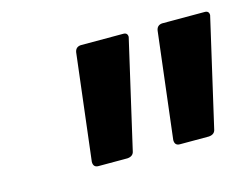

<svg xmlns="http://www.w3.org/2000/svg" viewBox="-52 -814 569 435"><g transform="rotate(-15 232.5 -596.5)"><path d="M200 -459H132Q120 -459 120 -472L150 -721Q152 -733 164 -734H264Q274 -734 274 -724L216 -472Q214 -460 200 -459ZM391 -459H323Q311 -459 311 -472L341 -721Q343 -733 355 -734H455Q465 -734 465 -724L407 -472Q405 -460 391 -459Z"/></g></svg>

Font: YamahaIndonesia935. App
Style: Bold Italic
Weight: 700
Italic angle: -10°
Designer: Dalton Maag Ltd
Foundry: Dalton Maag Ltd
Version: Version 1.002; January 01, 2024; Regular/Italic